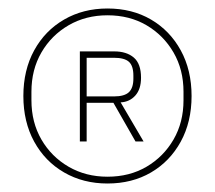

<svg xmlns="http://www.w3.org/2000/svg" viewBox="-20 -730 506 452"><path d="M233 -298Q176 -298 131 -324Q86 -350 60.5 -396.5Q35 -443 35 -504Q35 -565 60.5 -611.5Q86 -658 131 -684Q176 -710 233 -710Q291 -710 335.5 -684Q380 -658 405.5 -611.5Q431 -565 431 -504Q431 -443 405.5 -396.5Q380 -350 335.5 -324Q291 -298 233 -298ZM233 -314Q285 -314 325 -337.5Q365 -361 388.5 -401.5Q412 -442 412 -494V-514Q412 -566 388.5 -606.5Q365 -647 325 -670.5Q285 -694 233 -694Q182 -694 141.5 -670.5Q101 -647 77.5 -606.5Q54 -566 54 -514V-494Q54 -442 77.5 -401.5Q101 -361 141.5 -337.5Q182 -314 233 -314ZM184 -488V-397H168V-609H249Q278 -609 295 -594.5Q312 -580 312 -547Q312 -520 298.5 -505Q285 -490 264 -489L318 -397H299L247 -488ZM184 -503H248Q273 -503 283.5 -513Q294 -523 294 -545V-552Q294 -575 283.5 -584.5Q273 -594 248 -594H184Z"/></svg>

Font: IBM Plex Sans Thin
Style: Regular
Weight: 250
Designer: Mike Abbink, Paul van der Laan, Pieter van Rosmalen
Foundry: Bold Monday
Version: Version 3.201